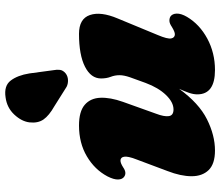

<svg xmlns="http://www.w3.org/2000/svg" viewBox="-72 -724 811 706"><g transform="rotate(-90 333.0 -370.5)"><path d="M625.5 -149Q636 -142 636.5 -125.8Q637 -109.5 624.5 -88Q597 -41.5 544.5 -13.2Q492 15 429 15Q339.5 15 339.5 -50Q339.5 -64.5 345.5 -81.5Q351.5 -98.5 360 -117Q307 -44 248 -14.5Q189 15 133 15Q84 15 61.2 -8.2Q38.5 -31.5 38.5 -71Q38.5 -110.5 57.5 -159.5L101 -275.5Q112.5 -305.5 110.2 -319Q108 -332.5 96 -332.5Q86.5 -332.5 71 -322.5Q51 -308.5 36.5 -319Q27 -325.5 26.5 -341.2Q26 -357 38 -380.5Q63 -427.5 111.8 -456.2Q160.5 -485 225 -485Q276.5 -485 301 -464Q325.5 -443 327 -406.5Q328.5 -370 312 -323.5L268.5 -202Q257 -172 259.5 -154.8Q262 -137.5 284 -137.5Q310.5 -137.5 337.2 -165.2Q364 -193 381.5 -240Q395 -276 402.5 -298Q410 -320 410 -336Q410 -353 404 -368.5Q398 -384 398 -404Q398 -441 441.2 -463Q484.5 -485 562 -485Q617.5 -485 631.2 -445Q645 -405 618.5 -342.5L557.5 -195Q542.5 -159.5 545.2 -146Q548 -132.5 560.5 -132.5Q569.5 -132.5 587.5 -143.5Q600 -152 609 -152.5Q618 -153 625.5 -149ZM416.5 -667.5 428.5 -578.5Q431 -566 429.5 -554.8Q428 -543.5 416.5 -534Q406 -526 392.2 -525.5Q378.5 -525 367.5 -530.5L296 -575.5Q261.5 -595 247.2 -615.5Q233 -636 236.5 -667Q240 -696 265.2 -723Q290.5 -750 328.5 -755Q371 -761.5 390.2 -736.2Q409.5 -711 416.5 -667.5Z"/></g></svg>

Font: Fraunces 9pt Soft Black
Style: Italic
Weight: 900
Italic angle: -16°
Version: Version 1.000;[b76b70a41]